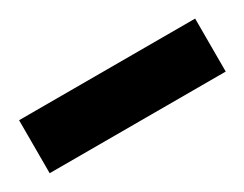

<svg xmlns="http://www.w3.org/2000/svg" viewBox="-40 -184 355 279"><g transform="rotate(-30 137.5 -44.5)"><path d="M-9.8 -88.9H285.6V0H-9.8Z"/></g></svg>

Font: Vazirmatn UI FD
Style: Regular
Weight: 400
Designer: Saber Rastikerdar
Foundry: Saber Rastikerdar
Version: Version 33.003